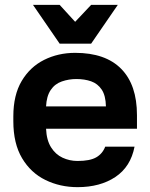

<svg xmlns="http://www.w3.org/2000/svg" viewBox="-20 -760 620 792"><path d="M300 12Q228 12 167.5 -17.5Q107 -47 71 -107.5Q35 -168 35 -260V-280Q35 -368 69.5 -426Q104 -484 162 -513Q220 -542 290 -542Q415 -542 480 -476Q545 -410 545 -285V-229H170Q172 -182 190.5 -152.5Q209 -123 238 -109.5Q267 -96 300 -96Q351 -96 377 -111Q403 -126 414 -155H535Q519 -72 456 -30Q393 12 300 12ZM295 -434Q264 -434 235 -424Q206 -414 189 -388.5Q172 -363 170 -321H417Q416 -366 399.5 -390.5Q383 -415 356 -424.5Q329 -434 295 -434ZM226 -580 116 -740H226L290 -670L356 -740H466L356 -580Z"/></svg>

Font: Golos Text SemiBold
Style: Regular
Weight: 600
Designer: A.Korolkova, Vitaly Kuzmin
Foundry: ParaType Ltd
Version: Version 2.004